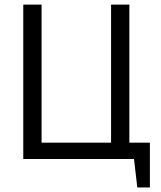

<svg xmlns="http://www.w3.org/2000/svg" viewBox="-20 -704 711 850"><path d="M643.6 -72.3Q621.1 -72.3 552.7 -72.3Q552.7 -224.6 552.7 -683.6Q532.2 -683.6 471.7 -683.6Q471.7 -531.2 471.7 -72.3Q394.5 -72.3 164.1 -72.3Q164.1 -224.6 164.1 -683.6Q143.6 -683.6 83 -683.6Q83 -512.7 83 0Q205.1 0 573.2 0Q577.1 31.2 587.9 126Q601.6 126 643.6 126Q643.6 76.2 643.6 -72.3Z"/></svg>

Font: Aptus Gothic JP
Style: Medium
Weight: 400
Designer: Fuminori Ogawa / Motoya
Version: Version 1